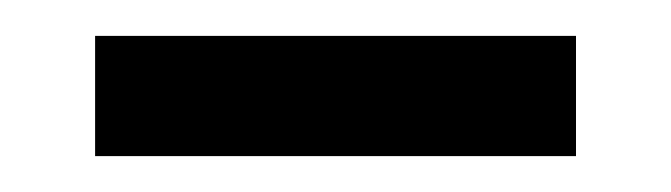

<svg xmlns="http://www.w3.org/2000/svg" viewBox="-20 -336 374 107"><path d="M301 -249H33V-316H301Z"/></svg>

Font: Wix Madefor Display
Style: Regular
Weight: 400
Designer: Dalton Maag Ltd
Foundry: Dalton Maag Ltd
Version: Version 3.100